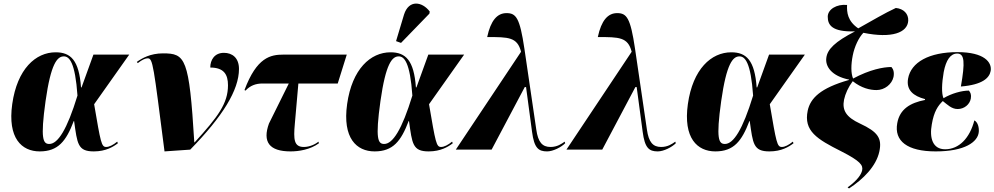

<svg xmlns="http://www.w3.org/2000/svg" viewBox="-20 -844 5609 1083"><path d="M204 10C308 10 353 -48 396 -161H398C416 -33 418 10 509 10C577 10 619 -16 645 -36L641 -45C618 -26 596 -15 579 -15C552 -15 548 -39 511 -256L709 -536H507L440 -351H437C426 -504 379 -549 294 -549C181 -549 77 -455 49 -257C22 -65 102 10 204 10ZM258 -32C223 -32 207 -59 237 -274C267 -486 303 -526 340 -526C371 -526 404 -493 417 -305C358 -112 306 -32 258 -32Z M908 10 1053 0C1236 -187 1328 -336 1328 -455C1328 -518 1290 -546 1243 -546C1190 -546 1166 -506 1166 -463C1243 -463 1266 -424 1266 -363C1266 -260 1209 -185 1078 -41H1076C1047 -518 1026 -543 899 -543C828 -543 780 -515 752 -495L757 -488C784 -509 801 -515 813 -515C843 -515 845 -478 908 10Z M1619 10C1666 10 1730 0 1779 -36L1776 -45C1760 -31 1727 -15 1694 -15C1638 -15 1635 -57 1643 -145L1663 -373H1885L1936 -536H1579C1506 -536 1428 -521 1359 -336L1365 -333C1391 -361 1422 -373 1461 -373H1609L1497 -147C1460 -44 1498 10 1619 10Z M2242 -602 2402 -767 2404 -779C2361 -836 2286 -847 2259 -762L2214 -612ZM2093 10C2197 10 2242 -48 2285 -161H2287C2305 -33 2307 10 2398 10C2466 10 2508 -16 2534 -36L2530 -45C2507 -26 2485 -15 2468 -15C2441 -15 2437 -39 2400 -256L2598 -536H2396L2329 -351H2326C2315 -504 2268 -549 2183 -549C2070 -549 1966 -455 1938 -257C1911 -65 1991 10 2093 10ZM2147 -32C2112 -32 2096 -59 2126 -274C2156 -486 2192 -526 2229 -526C2260 -526 2293 -493 2306 -305C2247 -112 2195 -32 2147 -32Z M2551 0H2753L2940 -353H2947V-355L2981 -101C2993 -9 3017 10 3066 10C3100 10 3146 -14 3168 -36L3165 -45C3148 -33 3124 -15 3085 -15C3039 -15 3015 -42 3005 -113L2938 -569C2912 -744 2891 -770 2837 -770C2785 -770 2748 -729 2728 -635C2848 -635 2898 -635 2919 -552Z M3175 0H3377L3564 -353H3571V-355L3605 -101C3617 -9 3641 10 3690 10C3724 10 3770 -14 3792 -36L3789 -45C3772 -33 3748 -15 3709 -15C3663 -15 3639 -42 3629 -113L3562 -569C3536 -744 3515 -770 3461 -770C3409 -770 3372 -729 3352 -635C3472 -635 3522 -635 3543 -552Z M4015 10C4119 10 4164 -48 4207 -161H4209C4227 -33 4229 10 4320 10C4388 10 4430 -16 4456 -36L4452 -45C4429 -26 4407 -15 4390 -15C4363 -15 4359 -39 4322 -256L4520 -536H4318L4251 -351H4248C4237 -504 4190 -549 4105 -549C3992 -549 3888 -455 3860 -257C3833 -65 3913 10 4015 10ZM4069 -32C4034 -32 4018 -59 4048 -274C4078 -486 4114 -526 4151 -526C4182 -526 4215 -493 4228 -305C4169 -112 4117 -32 4069 -32Z M4769 219C4849 167 4922 94 4940 11C4956 -64 4932 -100 4831 -147C4753 -183 4729 -222 4741 -282C4748 -315 4765 -353 4790 -386C4839 -347 4887 -336 4924 -336C4970 -336 5011 -369 5020 -410C5025 -437 5019 -454 5008 -466C4963 -466 4887 -452 4792 -401C4779 -430 4780 -481 4790 -531C4800 -582 4824 -632 4850 -659C5011 -626 5099 -660 5103 -727C5105 -766 5077 -795 5033 -799C4970 -770 4902 -729 4821 -684C4761 -725 4756 -774 4758 -816C4699 -822 4649 -791 4649 -750C4649 -704 4671 -663 4803 -667C4690 -609 4647 -566 4641 -518C4634 -470 4670 -415 4769 -395V-393C4606 -347 4551 -289 4536 -220C4512 -105 4589 -59 4724 9C4834 65 4849 88 4843 117C4838 139 4819 171 4761 213Z M5258 10C5422 10 5496 -43 5501 -100C5503 -125 5496 -154 5476 -165C5450 -65 5390 -2 5311 -2C5240 -2 5222 -67 5236 -143C5248 -215 5271 -248 5298 -274C5324 -254 5347 -229 5382 -229C5419 -229 5450 -255 5456 -288C5460 -310 5454 -323 5445 -333C5405 -333 5347 -317 5302 -290C5290 -316 5292 -373 5303 -437C5316 -506 5342 -542 5379 -542C5421 -542 5424 -493 5400 -356C5523 -366 5561 -405 5568 -444C5576 -492 5533 -550 5381 -550C5221 -550 5118 -493 5102 -400C5091 -336 5132 -302 5198 -285L5197 -280C5115 -264 5055 -229 5041 -149C5023 -49 5097 10 5258 10Z"/></svg>

Font: Noto Serif Display Black
Style: Italic
Weight: 900
Italic angle: -12°
Designer: Monotype Design Team
Foundry: Monotype Imaging Inc.
Version: Version 2.009